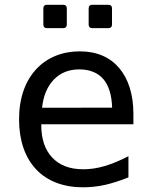

<svg xmlns="http://www.w3.org/2000/svg" viewBox="-20 -777 642 811"><path d="M177.7 -658.2H247.6C256.8 -658.2 262.2 -663.6 262.2 -672.9V-742.2C262.2 -751.5 256.8 -756.8 247.6 -756.8H177.7C168.5 -756.8 163.1 -751.5 163.1 -742.2V-672.9C163.1 -663.6 168.5 -658.2 177.7 -658.2ZM369.1 -658.2H438.5C447.8 -658.2 453.1 -663.6 453.1 -672.9V-742.2C453.1 -751.5 447.8 -756.8 438.5 -756.8H369.1C359.9 -756.8 354.5 -751.5 354.5 -742.2V-672.9C354.5 -663.6 359.9 -658.2 369.1 -658.2ZM330.6 14.2C360.8 14.2 393.1 10.7 423.8 3.9C450.2 -2 488.3 -13.7 522.5 -27.8V-117.2C486.8 -98.6 453.6 -85 422.4 -75.7C391.1 -66.4 361.3 -62 332 -62C272.9 -62 231 -79.6 201.2 -110.8C169.9 -143.6 154.3 -189.5 154.3 -249V-252H543.5V-295.9C543.5 -378.4 522 -444.3 483.4 -489.7C444.8 -535.2 389.2 -560.1 316.9 -560.1C243.7 -560.1 177.7 -534.7 130.4 -481.9C86.9 -433.6 60.5 -363.8 60.5 -272.5C60.5 -184.1 85.4 -111.8 132.3 -62C179.2 -12.2 247.1 14.2 330.6 14.2ZM157.7 -321.8C163.1 -372.6 179.7 -412.1 207.5 -440.9C235.4 -469.7 271 -483.9 314.9 -483.9C357.9 -483.9 393.1 -470.2 416.5 -442.9C438 -418 452.1 -377.9 453.6 -322.3Z"/></svg>

Font: Hack
Style: Regular
Weight: 400
Monospace: yes
Designer: Christopher Simpkins
Foundry: Christopher Simpkins
Version: Version 2.010